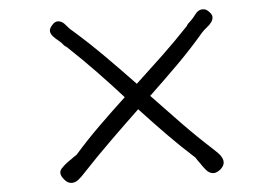

<svg xmlns="http://www.w3.org/2000/svg" viewBox="-20 -531 602 420"><path d="M93.8 -475.6Q99.6 -484.4 107.4 -484.4Q116.2 -484.4 124 -476.1Q131.8 -467.8 139.6 -462.9Q176.8 -435.5 210.9 -406.7Q245.1 -377.9 279.3 -347.7Q306.6 -377.9 334 -408.7Q361.3 -439.5 386.7 -471.7Q388.7 -473.6 389.6 -476.1Q390.6 -478.5 392.6 -480.5Q400.4 -488.3 407.2 -499.5Q414.1 -510.7 424.8 -510.7Q430.7 -510.7 435.5 -506.8Q444.3 -500 444.8 -494.1Q445.3 -488.3 441.9 -482.4Q438.5 -476.6 432.6 -471.2Q426.8 -465.8 422.9 -460.9Q396.5 -423.8 367.7 -389.6Q338.9 -355.5 308.6 -321.3Q342.8 -291 376.5 -261.7Q410.2 -232.4 447.3 -204.1Q452.1 -200.2 457.5 -195.8Q462.9 -191.4 466.3 -185.5Q469.7 -179.7 469.2 -173.8Q468.8 -168 462.9 -161.1Q454.1 -152.3 446.3 -152.3Q437.5 -152.3 430.2 -159.7Q422.9 -167 417 -174.8Q415 -176.8 413.1 -179.2Q411.1 -181.6 407.2 -186.5Q375 -210.9 344.2 -237.3Q313.5 -263.7 282.2 -292Q252 -257.8 222.7 -223.6Q193.4 -189.5 165 -153.3Q159.2 -145.5 151.9 -138.2Q144.5 -130.9 135.7 -130.9Q127.9 -130.9 121.1 -137.7Q106.4 -151.4 115.2 -162.6Q124 -173.8 135.7 -182.6Q137.7 -184.6 140.1 -186.5Q142.6 -188.5 147.5 -192.4Q171.9 -225.6 198.2 -256.3Q224.6 -287.1 252.9 -318.4Q222.7 -346.7 191.9 -373.5Q161.1 -400.4 128.9 -425.8Q127 -427.7 124 -429.2Q121.1 -430.7 119.1 -432.6Q115.2 -437.5 108.4 -441.9Q101.6 -446.3 96.2 -451.2Q90.8 -456.1 89.4 -461.9Q87.9 -467.8 93.8 -475.6Z"/></svg>

Font: Scriphy
Style: Regular
Weight: 400
Designer: Ala M. Lockhart
Foundry: Ala M. Lockhart
Version: Version 1.0 2021